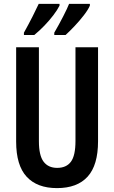

<svg xmlns="http://www.w3.org/2000/svg" viewBox="-20 -957 587 987"><path d="M484 -231Q484 -108 430.5 -49Q377 10 273 10Q171 10 117 -48.5Q63 -107 63 -229V-714H180V-231Q180 -158 204 -126Q228 -94 274 -94Q321 -94 344.5 -125.5Q368 -157 368 -232V-714H484ZM442 -928Q433 -907 411 -878.5Q389 -850 363 -822.5Q337 -795 317 -777H259V-789Q283 -830 305 -873Q327 -916 335 -937H442ZM286 -928Q275 -906 254.5 -879Q234 -852 208 -825Q182 -798 156 -777H103V-789Q127 -832 148 -873.5Q169 -915 179 -937H286Z"/></svg>

Font: Noto Sans Ethiopic ExtraCondensed SemiBold
Style: Regular
Weight: 600
Width: 2
Designer: Monotype Design Team
Foundry: Monotype Imaging Inc.
Version: Version 2.102; ttfautohint (v1.8.4.7-5d5b)